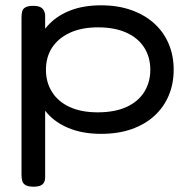

<svg xmlns="http://www.w3.org/2000/svg" viewBox="-20 -496 718 723"><path d="M361 8Q297 8 248 -10Q199 -28 166.5 -60.5Q134 -93 118 -137Q102 -181 102 -235Q102 -287 118.5 -331Q135 -375 167.5 -407.5Q200 -440 248.5 -458Q297 -476 361 -476Q424 -476 474.5 -458Q525 -440 560.5 -408Q596 -376 615 -331.5Q634 -287 634 -234Q634 -180 615 -135.5Q596 -91 560.5 -59Q525 -27 475 -9.5Q425 8 361 8ZM106 207Q87 207 77 201.5Q67 196 64 186Q61 176 61 162V-429Q61 -443 63.5 -453Q66 -463 76 -468.5Q86 -474 105 -474Q126 -474 136.5 -466.5Q147 -459 150 -441V161Q151 175 148 185.5Q145 196 135 201.5Q125 207 106 207ZM348 -73Q412 -73 456 -93Q500 -113 523 -149.5Q546 -186 546 -233Q546 -281 523 -317Q500 -353 456 -373Q412 -393 349 -393Q287 -393 243 -372.5Q199 -352 176 -316.5Q153 -281 153 -233Q153 -186 176 -149.5Q199 -113 242.5 -93Q286 -73 348 -73Z"/></svg>

Font: Fredoka SemiExpanded
Style: Regular
Weight: 400
Width: 6
Designer: Ben Nathan
Foundry: Milena B. Brandão, Ben Nathan
Version: Version 2.001